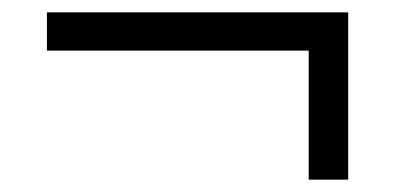

<svg xmlns="http://www.w3.org/2000/svg" viewBox="-20 -440 640 311"><path d="M480 -149V-358H56V-420H544V-149Z"/></svg>

Font: Nunito Sans 12pt ExtraLight 12pt
Style: Regular
Weight: 400
Version: Version 3.101;gftools[0.9.27]